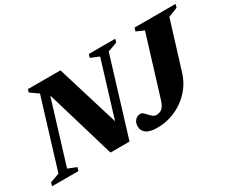

<svg xmlns="http://www.w3.org/2000/svg" viewBox="-139 -1005 1606 1349"><g transform="rotate(-30 664.5 -331.0)"><path d="M598.5 -113.5 546.5 -65 716.5 -621 648.5 -649 656.5 -676H870.5L863 -649L786.5 -621.5L596.5 0H442L263.5 -600L294.5 -620L121.5 -55L190 -27.5L182 0H-32.5L-24.5 -27.5L51.5 -55L220.5 -607L155.5 -652.5L162.5 -676H426.5ZM1157.5 -231.5Q1141.5 -180 1109.5 -135.2Q1077.5 -90.5 1032.2 -57Q987 -23.5 931.8 -4.8Q876.5 14 814.5 14Q755 14 727 -7Q699 -28 699 -63.5Q699 -93.5 716.2 -112.2Q733.5 -131 760.5 -131Q771.5 -131 782 -121.2Q792.5 -111.5 803.5 -99Q814.5 -86.5 827 -76.8Q839.5 -67 854.5 -67Q882.5 -67 901.5 -83.5Q920.5 -100 933.5 -142L1081 -622L1019.5 -649L1027.5 -676H1360.5L1352.5 -649L1277 -619Z"/></g></svg>

Font: Newsreader 16pt 16pt ExtraBold
Style: Italic
Weight: 800
Italic angle: -17°
Version: Version 1.003